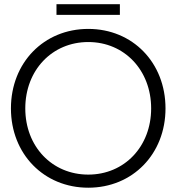

<svg xmlns="http://www.w3.org/2000/svg" viewBox="-20 -876 834 908"><path d="M397.5 11.7C607.4 11.7 762.7 -147.9 762.7 -363.3C762.7 -579.6 607.4 -739.3 397.5 -739.3C187.5 -739.3 31.7 -579.6 31.7 -363.3C31.7 -147.9 187.5 11.7 397.5 11.7ZM99.6 -363.3C99.6 -543.9 226.1 -677.2 397.5 -677.2C568.4 -677.2 694.8 -543.9 694.8 -363.3C694.8 -183.1 568.4 -50.3 397.5 -50.3C226.1 -50.3 99.6 -183.1 99.6 -363.3ZM247.1 -805.7H546.9V-856H247.1Z"/></svg>

Font: Guggenheim Sans Display Light
Style: Regular
Weight: 300
Designer: Modified by Tom Baber under direction of Pentagram Design 2023
Foundry: rsms
Version: Version 1.001;Glyphs 3.1.2 (3151)